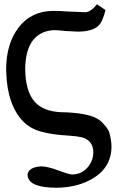

<svg xmlns="http://www.w3.org/2000/svg" viewBox="-20 -692 574 899"><path d="M8.8 -367.2Q8.8 -485.4 66.4 -562.5Q126 -640.6 230 -641.1Q260.3 -641.1 293.9 -638.2Q376 -635.3 379.9 -634.8Q404.3 -635.7 434.1 -671.9L474.1 -645Q460.4 -589.4 440.4 -570.8Q410.6 -543.9 344.2 -543.9Q340.3 -543.9 286.1 -546.9Q250 -550.8 232.9 -550.8Q178.7 -548.8 144 -514.2Q104 -475.1 98.6 -388.2Q98.1 -378.9 98.1 -371.1Q98.6 -264.2 143.1 -214.8Q182.6 -170.4 267.1 -166.5Q277.3 -166 291 -166Q400.4 -160.6 441.9 -132.3Q447.8 -128.4 452.1 -125Q482.9 -95.2 491.2 -74.2Q502 -33.2 502 -5.9Q502 100.1 397.9 152.8Q331.1 186.5 245.1 187Q118.2 187 109.9 133.3Q109.4 128.4 108.9 124Q115.7 89.8 173.8 86.9Q203.1 87.4 252.9 106Q303.7 125 317.9 125Q365.7 125 396.5 84Q416.5 56.2 417 22.9Q417 -36.1 360.4 -49.8Q340.8 -54.2 300.8 -57.1Q182.1 -64 129.9 -92.3Q106 -105.5 88.9 -123Q14.2 -200.2 9.3 -352.1Q8.8 -360.4 8.8 -367.2Z"/></svg>

Font: Linux Libertine O
Style: Bold
Weight: 700
Designer: Philipp H. Poll
Foundry: Philipp H. Poll
Version: Version 5.0.0